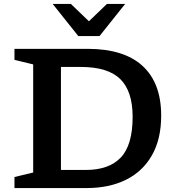

<svg xmlns="http://www.w3.org/2000/svg" viewBox="-20 -955 896 975"><path d="M53.5 0V-56L148.5 -79V-628L53.5 -651V-707H424Q609.5 -707 704 -620.2Q798.5 -533.5 798.5 -368Q798.5 -248.5 751.5 -166.2Q704.5 -84 619.5 -42Q534.5 0 419.5 0ZM653.5 -361.5Q653.5 -491.5 591 -553.2Q528.5 -615 390.5 -615H289.5V-92H416Q533.5 -92 593.5 -155.2Q653.5 -218.5 653.5 -361.5ZM615.5 -935 485.5 -772H377.5L247.5 -935H340L431.5 -847L523 -935Z"/></svg>

Font: Newsreader 6pt Medium
Style: Regular
Weight: 500
Designer: Hugues Gentile
Foundry: Production Type
Version: Version 1.003; ttfautohint (v1.8.3)